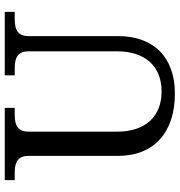

<svg xmlns="http://www.w3.org/2000/svg" viewBox="6 -746 756 808"><g transform="rotate(-90 384.0 -342.0)"><path d="M394 16C547 16 636 -73 636 -223V-600C636 -640 657 -658 705 -658H738V-700H471V-658H503C551 -658 572 -640 572 -600V-227C572 -109 509 -40 403 -40C297 -40 234 -109 234 -227V-600C234 -640 255 -658 303 -658H334V-700H30V-658H63C111 -658 132 -640 132 -600V-223C132 -73 230 16 394 16Z"/></g></svg>

Font: LT Superior Serif Medium
Style: Regular
Weight: 500
Designer: Daniel Lyons
Foundry: LyonsType
Version: Version 2.120;FEAKit 1.0